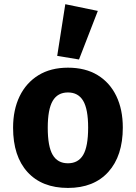

<svg xmlns="http://www.w3.org/2000/svg" viewBox="-20 -889 655 926"><path d="M307.7 -562.6Q391.8 -562.6 450.8 -526.7Q509.7 -490.8 541 -425.9Q572.3 -361 572.3 -273.8Q572.3 -137.4 502.6 -60Q432.8 17.4 307.7 17.4Q182.6 17.4 112.8 -59Q43.1 -135.4 43.1 -272.8Q43.1 -359.5 74.6 -424.6Q106.2 -489.7 165.4 -526.2Q224.6 -562.6 307.7 -562.6ZM307.7 -443.1Q257.9 -443.1 234.1 -402.3Q210.3 -361.5 210.3 -272.8Q210.3 -182.6 234.1 -142.1Q257.9 -101.5 307.7 -101.5Q357.4 -101.5 381.3 -142.1Q405.1 -182.6 405.1 -273.8Q405.1 -362.1 381.3 -402.6Q357.4 -443.1 307.7 -443.1ZM294.9 -868.7 451.8 -836.4 361 -602.1 255.9 -619.5Z"/></svg>

Font: Fira Code
Style: Bold
Weight: 700
Monospace: yes
Designer: Carrois Corporate, Edenspiekermann AG, Nikita Prokopov
Foundry: Carrois Corporate, Edenspiekermann AG, Nikita Prokopov
Version: Version 6.000; ttfautohint (v1.8.2) -l 8 -r 50 -G 200 -x 14 